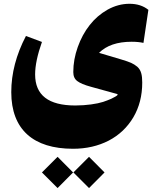

<svg xmlns="http://www.w3.org/2000/svg" viewBox="-20 -500 816 990"><path d="M358.4 389.2 439 469.7 519 389.2 439 308.6ZM196.3 389.2 276.9 469.7 356.9 389.2 276.9 308.6ZM658.7 -284.7C682.6 -284.7 702.6 -282.7 719.7 -278.8L745.1 -449.2C719.2 -470.2 686.5 -480.5 647.9 -480.5C608.4 -480.5 570.8 -470.2 534.7 -450.2C498.5 -429.7 467.8 -403.3 442.4 -370.6C416.5 -337.9 396 -299.8 380.9 -257.3C365.7 -214.8 357.9 -171.9 357.9 -128.4C357.9 -107.4 364.7 -92.3 378.4 -82C391.6 -71.8 415.5 -61.5 450.2 -52.2L581.1 -16.1C590.8 -13.7 591.3 -8.8 553.7 9.3C541.5 14.6 527.8 20 511.7 25.4C480 35.6 425.3 43.9 368.2 43.9C230 43.9 161.1 -9.3 161.1 -116.2C161.1 -161.6 172.9 -217.8 196.3 -283.7L113.8 -314.5C63.5 -218.3 38.1 -121.6 38.1 -24.9C38.1 168.5 152.8 267.1 356.4 267.1C425.3 267.1 486.3 252.9 540.5 225.1C594.7 196.8 636.7 156.7 667.5 105C698.2 52.7 713.4 -6.8 713.4 -74.2C713.4 -113.8 707.5 -138.2 688 -155.8C677.7 -164.1 667.5 -170.9 656.2 -175.8C645 -180.7 628.4 -186.5 606.9 -192.9L490.7 -227.5C528.8 -265.6 585 -284.7 658.7 -284.7Z"/></svg>

Font: Sahel Black
Style: Bold
Weight: 900
Foundry: Saber Rastikerdar (saber.rastikerdar@gmail.com)
Version: Version 3.4.0